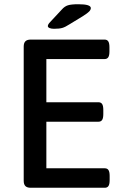

<svg xmlns="http://www.w3.org/2000/svg" viewBox="-20 -887 586 907"><path d="M92 -33V-667Q92 -684 100 -692Q108 -700 125 -700H474Q486 -700 491.5 -691.5Q497 -683 497 -664V-644Q497 -625 491.5 -616.5Q486 -608 474 -608H199V-404H445Q457 -404 462.5 -395.5Q468 -387 468 -368V-348Q468 -329 462.5 -320.5Q457 -312 445 -312H199V-92H475Q487 -92 492.5 -83.5Q498 -75 498 -56V-36Q498 -17 492.5 -8.5Q487 0 475 0H125Q108 0 100 -8Q92 -16 92 -33ZM206 -764Q206 -772 218 -784L272 -842Q285 -857 301 -862Q317 -867 350 -867Q409 -867 409 -849Q409 -841 401.5 -833Q394 -825 372 -811L308 -772Q288 -759 274 -755Q260 -751 235 -751Q222 -751 214 -754.5Q206 -758 206 -764Z"/></svg>

Font: Asap-Medium
Style: Regular
Weight: 500
Designer: Pablo Cosgaya
Foundry: Omnibus-Type
Version: Version 2.000; ttfautohint (v1.8)